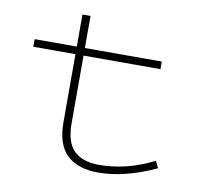

<svg xmlns="http://www.w3.org/2000/svg" viewBox="-71 -680 834 772"><g transform="rotate(10 345.5 -294.5)"><path d="M612 -46Q485 13 377 13Q294 13 249.5 -29Q205 -71 205 -163V-440H33V-471H205V-602H238V-471H552V-440H238V-163Q238 -85 273.5 -51.5Q309 -18 375 -18Q488 -18 598 -74Z"/></g></svg>

Font: BioRhyme Expanded ExtraLight
Style: Regular
Weight: 275
Width: 7
Designer: Aoife Mooney
Foundry: Aoife Mooney Type
Version: Version 1.001